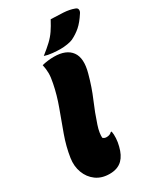

<svg xmlns="http://www.w3.org/2000/svg" viewBox="-238 -1048 968 1144"><g transform="rotate(-30 246.0 -476.0)"><path d="M138 -625Q146 -663 146 -691Q146 -719 139 -750Q160 -755 180 -757.5Q200 -760 222 -760Q305 -760 340 -712.5Q375 -665 349 -571Q327 -489 297 -419.5Q267 -350 244 -280Q235 -253 232 -232.5Q229 -212 230 -198Q239 -188 255 -188Q278 -188 291 -202H297Q301 -182 299.5 -155Q298 -128 291 -102Q278 -49 250 -21Q218 11 162 11Q107 11 69.5 -16.5Q32 -44 15 -89.5Q-2 -135 6 -188Q17 -261 43.5 -334Q70 -407 97 -480Q124 -553 138 -625ZM317 -963Q361 -962 402.5 -959.5Q444 -957 476 -945Q491 -940 492 -928Q493 -916 485 -905Q456 -860 428 -835.5Q400 -811 365 -794Q352 -788 327.5 -784Q303 -780 279 -780Q257 -780 226 -783Q195 -786 172 -794Q210 -824 235 -847.5Q260 -871 278.5 -898Q297 -925 317 -963Z"/></g></svg>

Font: Recursive Sn Csl St XBk
Style: Italic
Weight: 1000
Italic angle: -15°
Version: Version 1.085;hotconv 1.1.0;makeotfexe 2.6.0; ttfautohint (v